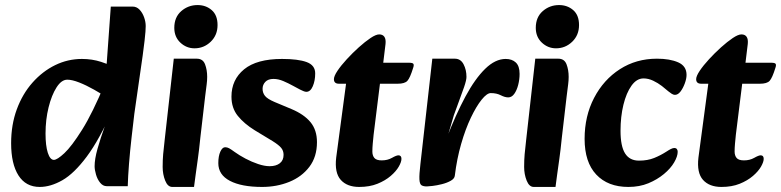

<svg xmlns="http://www.w3.org/2000/svg" viewBox="-20 -723 3087 759"><path d="M137 16Q82 16 53 -29.5Q24 -75 24 -157Q24 -230 46.5 -291Q69 -352 108.5 -396.5Q148 -441 198 -465.5Q248 -490 304 -490Q344 -490 379.5 -478.5Q415 -467 440 -455L410 -333Q383 -351 352 -368.5Q321 -386 293 -397Q265 -408 246 -408Q223 -408 203.5 -377.5Q184 -347 172 -298.5Q160 -250 160 -195Q160 -147 169 -119Q178 -91 193 -91Q206 -91 234.5 -117.5Q263 -144 304.5 -210Q346 -276 395 -394L426 -291Q373 -171 323 -104Q273 -37 226.5 -10.5Q180 16 137 16ZM402 13Q387 13 376 -0.5Q365 -14 359.5 -33Q354 -52 354 -66Q354 -94 365.5 -135Q377 -176 394 -223L411 -272L374 -311L385 -416L399 -433L418 -697H504Q520 -697 531.5 -685Q543 -673 549.5 -655Q556 -637 556 -620Q556 -611 555 -597.5Q554 -584 551.5 -562Q549 -540 544 -503L511 -273Q506 -231 500 -178.5Q494 -126 490 -75.5Q486 -25 485 13Z M661 16Q643 16 633 -9Q623 -34 623 -63Q623 -91 625 -113.5Q627 -136 631 -170L667 -491H758Q782 -491 790.5 -469Q799 -447 799 -419Q799 -405 797 -389.5Q795 -374 791 -342L772 -179Q767 -129 762 -94Q757 -59 753.5 -33Q750 -7 747 16ZM749 -532Q717 -532 693 -554.5Q669 -577 669 -613Q669 -655 696.5 -679Q724 -703 761 -703Q794 -703 817 -683Q840 -663 840 -624Q840 -584 813 -558Q786 -532 749 -532Z M1016 16Q935 16 889 -8Q843 -32 843 -78Q843 -106 851 -123.5Q859 -141 870 -141Q878 -141 885.5 -137Q893 -133 908 -122Q926 -109 950.5 -96Q975 -83 1000.5 -74.5Q1026 -66 1046 -66Q1071 -66 1086 -77.5Q1101 -89 1101 -111Q1101 -127 1091.5 -138.5Q1082 -150 1058 -165L987 -208Q945 -234 920 -265Q895 -296 895 -341Q895 -408 945 -449Q995 -490 1095 -490Q1159 -490 1192.5 -477.5Q1226 -465 1226 -433Q1226 -404 1216.5 -382Q1207 -360 1191 -360Q1186 -360 1179 -363Q1172 -366 1166 -369Q1156 -374 1138 -384Q1120 -394 1100 -402.5Q1080 -411 1061 -411Q1040 -411 1029 -399.5Q1018 -388 1018 -372Q1018 -356 1027.5 -344Q1037 -332 1065 -320L1132 -292Q1182 -271 1207.5 -240Q1233 -209 1233 -161Q1233 -103 1203 -63.5Q1173 -24 1123.5 -4Q1074 16 1016 16Z M1400 16Q1352 16 1327 -12Q1302 -40 1309 -100L1348 -392H1320Q1300 -392 1300 -410Q1300 -422 1314 -443Q1328 -464 1351 -489Q1374 -514 1398.5 -536Q1423 -558 1444.5 -572.5Q1466 -587 1479 -587Q1493 -587 1499.5 -577.5Q1506 -568 1504 -549L1495 -475H1597Q1612 -475 1614.5 -470Q1617 -465 1613 -454Q1601 -415 1590.5 -403.5Q1580 -392 1552 -392H1482L1457 -191Q1455 -172 1453.5 -155Q1452 -138 1452 -124Q1452 -108 1460 -98.5Q1468 -89 1489 -89Q1512 -89 1529.5 -99Q1547 -109 1555 -109Q1567 -109 1567 -95Q1567 -83 1556.5 -64.5Q1546 -46 1524.5 -27.5Q1503 -9 1472 3.5Q1441 16 1400 16Z M1778 -29 1745 -175Q1782 -271 1820 -341.5Q1858 -412 1898 -451Q1938 -490 1979 -490Q2004 -490 2019 -476Q2034 -462 2034 -431Q2034 -409 2028.5 -387.5Q2023 -366 2013 -352Q2003 -338 1989 -338Q1976 -338 1959.5 -346.5Q1943 -355 1920 -355Q1905 -355 1884 -329Q1863 -303 1841.5 -258Q1820 -213 1803 -154Q1786 -95 1778 -29ZM1667 14Q1654 14 1646.5 9.5Q1639 5 1638 -14Q1637 -33 1642 -75L1689 -491H1778Q1801 -491 1812.5 -469Q1824 -447 1824 -419Q1824 -406 1814.5 -378.5Q1805 -351 1793.5 -320.5Q1782 -290 1774 -267L1750 -185L1795 -191L1778 -29Q1777 -17 1762 -8.5Q1747 0 1727 5Q1707 10 1690 12Q1673 14 1667 14Z M2090 16Q2072 16 2062 -9Q2052 -34 2052 -63Q2052 -91 2054 -113.5Q2056 -136 2060 -170L2096 -491H2187Q2211 -491 2219.5 -469Q2228 -447 2228 -419Q2228 -405 2226 -389.5Q2224 -374 2220 -342L2201 -179Q2196 -129 2191 -94Q2186 -59 2182.5 -33Q2179 -7 2176 16ZM2178 -532Q2146 -532 2122 -554.5Q2098 -577 2098 -613Q2098 -655 2125.5 -679Q2153 -703 2190 -703Q2223 -703 2246 -683Q2269 -663 2269 -624Q2269 -584 2242 -558Q2215 -532 2178 -532Z M2464 16Q2383 16 2337 -33Q2291 -82 2291 -174Q2291 -264 2328.5 -336Q2366 -408 2430.5 -449.5Q2495 -491 2577 -491Q2628 -491 2661 -476.5Q2694 -462 2694 -427Q2694 -412 2687 -393Q2680 -374 2670 -361Q2660 -348 2648 -348Q2642 -348 2635 -352.5Q2628 -357 2622 -362Q2612 -371 2596.5 -383Q2581 -395 2562 -404Q2543 -413 2524 -413Q2497 -413 2476.5 -384.5Q2456 -356 2444.5 -309Q2433 -262 2433 -206Q2433 -145 2451 -116.5Q2469 -88 2506 -88Q2540 -88 2566 -98.5Q2592 -109 2615 -124Q2624 -130 2632 -134Q2640 -138 2646 -138Q2652 -138 2655.5 -134Q2659 -130 2659 -123Q2659 -105 2645 -81Q2631 -57 2604.5 -35Q2578 -13 2543 1.5Q2508 16 2464 16Z M2832 16Q2784 16 2759 -12Q2734 -40 2741 -100L2780 -392H2752Q2732 -392 2732 -410Q2732 -422 2746 -443Q2760 -464 2783 -489Q2806 -514 2830.5 -536Q2855 -558 2876.5 -572.5Q2898 -587 2911 -587Q2925 -587 2931.5 -577.5Q2938 -568 2936 -549L2927 -475H3029Q3044 -475 3046.5 -470Q3049 -465 3045 -454Q3033 -415 3022.5 -403.5Q3012 -392 2984 -392H2914L2889 -191Q2887 -172 2885.5 -155Q2884 -138 2884 -124Q2884 -108 2892 -98.5Q2900 -89 2921 -89Q2944 -89 2961.5 -99Q2979 -109 2987 -109Q2999 -109 2999 -95Q2999 -83 2988.5 -64.5Q2978 -46 2956.5 -27.5Q2935 -9 2904 3.5Q2873 16 2832 16Z"/></svg>

Font: Alkatra SemiBold
Style: Regular
Weight: 600
Designer: Suman Bhandary
Version: Version 1.100;gftools[0.9.22]